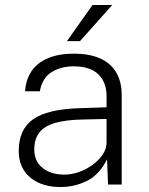

<svg xmlns="http://www.w3.org/2000/svg" viewBox="-20 -743 600 773"><path d="M223.5 10Q173 10 135 -7.5Q97 -25 76.2 -57.5Q55.5 -90 55.5 -135.5Q55.5 -222 113.2 -262.8Q171 -303.5 301.5 -307.5L409 -311V-356.5Q409 -411 376.2 -443.5Q343.5 -476 275 -476Q223 -475.5 186.2 -451.5Q149.5 -427.5 140.5 -375.5H81Q84 -422.5 107 -456.5Q130 -490.5 173.2 -508.8Q216.5 -527 278 -527Q338.5 -527 381.5 -508.5Q424.5 -490 447.2 -452.5Q470 -415 470 -359V0H415L411 -101.5Q379.5 -39 329.8 -14.5Q280 10 223.5 10ZM239 -40Q269 -40 298.8 -50.8Q328.5 -61.5 353.5 -80Q378.5 -98.5 393.8 -121.2Q409 -144 409 -168V-264L319 -262Q246.5 -261 202.5 -248.2Q158.5 -235.5 138.2 -209.2Q118 -183 118 -141Q118 -93.5 151.5 -66.8Q185 -40 239 -40ZM352.5 -723H432L302 -577.5H249.5Z"/></svg>

Font: Public Sans Thin ExtraLight
Style: Regular
Weight: 250
Version: Version 1.007